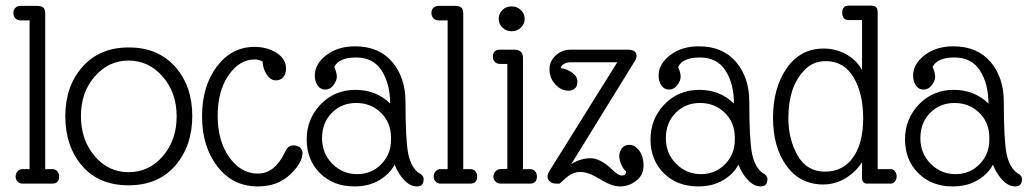

<svg xmlns="http://www.w3.org/2000/svg" viewBox="-20 -658 3682 688"><path d="M86 -585H54Q42 -585 35 -592.5Q28 -600 28 -611.5Q28 -623 35 -630Q42 -637 54 -637H111Q128 -637 135 -631Q142 -625 142 -609V-52H167Q179 -52 185.5 -44Q192 -36 192 -26Q192 0 167 0H61Q50 0 43 -7.5Q36 -15 36 -25.5Q36 -36 43 -44Q50 -52 61 -52H86Z M214 -241.5Q214 -349 275.5 -418.5Q337 -488 441.5 -488Q546 -488 607.5 -419Q669 -350 669 -242.5Q669 -135 608 -64.5Q547 6 440.5 6Q334 6 274 -64Q214 -134 214 -241.5ZM319 -99Q368 -41 441 -41Q514 -41 563.5 -98.5Q613 -156 613 -241Q613 -326 563 -383.5Q513 -441 441 -441Q369 -441 319.5 -384Q270 -327 270 -242Q270 -157 319 -99Z M1064 -110Q1064 -75 1019.5 -32.5Q975 10 904 10Q814 10 759 -61.5Q704 -133 704 -241Q704 -349 757 -419.5Q810 -490 892 -490Q937 -490 971 -468.5Q1005 -447 1005 -412Q1005 -394 995.5 -382Q986 -370 968 -370Q950 -370 936 -390.5Q922 -411 921 -438Q905 -445 893 -445Q838 -445 799 -388.5Q760 -332 760 -242.5Q760 -153 801.5 -94.5Q843 -36 904 -36Q965 -36 1001 -113Q1012 -137 1030 -137Q1048 -137 1056 -128.5Q1064 -120 1064 -110Z M1252 -492Q1338 -492 1385.5 -436Q1433 -380 1433 -293Q1433 -155 1443 -106.5Q1453 -58 1481 -38Q1498 -30 1498 -16Q1498 10 1474 10Q1450 10 1428.5 -12.5Q1407 -35 1394 -68Q1377 -35 1339.5 -12.5Q1302 10 1250 10Q1174 10 1126.5 -37.5Q1079 -85 1079 -158.5Q1079 -232 1129 -284Q1179 -336 1253.5 -336Q1328 -336 1378 -287Q1378 -357 1348 -404.5Q1318 -452 1256 -452Q1194 -452 1178 -418Q1187 -397 1187 -383Q1187 -369 1175 -353Q1163 -337 1145.5 -337Q1128 -337 1118 -352Q1108 -367 1108 -387Q1108 -429 1149.5 -460.5Q1191 -492 1252 -492ZM1381 -156V-165Q1381 -219 1345 -254Q1309 -289 1256.5 -289Q1204 -289 1169 -253.5Q1134 -218 1134 -163Q1134 -108 1171 -71Q1208 -34 1259.5 -34Q1311 -34 1346 -69.5Q1381 -105 1381 -156Z M1584 -585H1552Q1540 -585 1533 -592.5Q1526 -600 1526 -611.5Q1526 -623 1533 -630Q1540 -637 1552 -637H1609Q1626 -637 1633 -631Q1640 -625 1640 -609V-52H1665Q1677 -52 1683.5 -44Q1690 -36 1690 -26Q1690 0 1665 0H1559Q1548 0 1541 -7.5Q1534 -15 1534 -25.5Q1534 -36 1541 -44Q1548 -52 1559 -52H1584Z M1798 -429H1772Q1760 -429 1753 -436.5Q1746 -444 1746 -454Q1746 -480 1772 -480H1822Q1853 -480 1854 -453V-52H1879Q1891 -52 1897.5 -44Q1904 -36 1904 -26Q1904 0 1879 0H1773Q1763 0 1755.5 -7.5Q1748 -15 1748 -25Q1748 -35 1755.5 -43.5Q1763 -52 1773 -52L1798 -53ZM1813 -635Q1833 -635 1846.5 -622Q1860 -609 1860 -590.5Q1860 -572 1846.5 -559Q1833 -546 1813.5 -546Q1794 -546 1780.5 -559Q1767 -572 1767 -590.5Q1767 -609 1780 -622Q1793 -635 1813 -635Z M1973 0Q1959 0 1950.5 -7.5Q1942 -15 1942 -25Q1942 -35 1948 -44L2192 -435H2025Q2011 -435 2001 -429Q1991 -423 1989 -414Q2012 -411 2030.5 -397.5Q2049 -384 2049 -366Q2049 -348 2039.5 -340.5Q2030 -333 2018 -333Q1990 -333 1969.5 -356Q1949 -379 1949 -409Q1949 -439 1971.5 -459.5Q1994 -480 2025 -480H2229Q2261 -480 2261 -458Q2261 -448 2254 -438L2027 -70Q2061 -91 2096 -91Q2131 -91 2173 -51Q2195 -29 2208.5 -29Q2222 -29 2224 -43Q2214 -51 2206.5 -68Q2199 -85 2199 -99Q2199 -113 2208 -126Q2217 -139 2235.5 -139Q2254 -139 2270 -119Q2286 -99 2286 -64.5Q2286 -30 2259.5 -10Q2233 10 2202.5 10Q2172 10 2130 -16Q2088 -42 2059 -42Q2030 -42 2002 -15L1985 0Z M2484 -492Q2570 -492 2617.5 -436Q2665 -380 2665 -293Q2665 -155 2675 -106.5Q2685 -58 2713 -38Q2730 -30 2730 -16Q2730 10 2706 10Q2682 10 2660.5 -12.5Q2639 -35 2626 -68Q2609 -35 2571.5 -12.5Q2534 10 2482 10Q2406 10 2358.5 -37.5Q2311 -85 2311 -158.5Q2311 -232 2361 -284Q2411 -336 2485.5 -336Q2560 -336 2610 -287Q2610 -357 2580 -404.5Q2550 -452 2488 -452Q2426 -452 2410 -418Q2419 -397 2419 -383Q2419 -369 2407 -353Q2395 -337 2377.5 -337Q2360 -337 2350 -352Q2340 -367 2340 -387Q2340 -429 2381.5 -460.5Q2423 -492 2484 -492ZM2613 -156V-165Q2613 -219 2577 -254Q2541 -289 2488.5 -289Q2436 -289 2401 -253.5Q2366 -218 2366 -163Q2366 -108 2403 -71Q2440 -34 2491.5 -34Q2543 -34 2578 -69.5Q2613 -105 2613 -156Z M3125 -52H3172Q3181 -52 3187 -44Q3193 -36 3193 -26Q3193 -16 3187 -8Q3181 0 3172 0H3088Q3069 0 3069 -20V-77Q3047 -42 3010 -19.5Q2973 3 2930 3Q2847 3 2798.5 -63.5Q2750 -130 2750 -236.5Q2750 -343 2799 -413.5Q2848 -484 2931 -484Q2976 -484 3013 -463Q3050 -442 3069 -407V-586H3022Q2998 -586 2998 -612Q2998 -638 3022 -638H3099Q3113 -638 3119 -632.5Q3125 -627 3125 -612ZM2939 -439Q2891 -439 2860 -404Q2805 -345 2805 -236Q2805 -159 2838 -101Q2871 -43 2936 -43Q3001 -43 3037 -94Q3073 -145 3073 -234Q3073 -323 3038.5 -381Q3004 -439 2939 -439Z M3396 -492Q3482 -492 3529.5 -436Q3577 -380 3577 -293Q3577 -155 3587 -106.5Q3597 -58 3625 -38Q3642 -30 3642 -16Q3642 10 3618 10Q3594 10 3572.5 -12.5Q3551 -35 3538 -68Q3521 -35 3483.5 -12.5Q3446 10 3394 10Q3318 10 3270.5 -37.5Q3223 -85 3223 -158.5Q3223 -232 3273 -284Q3323 -336 3397.5 -336Q3472 -336 3522 -287Q3522 -357 3492 -404.5Q3462 -452 3400 -452Q3338 -452 3322 -418Q3331 -397 3331 -383Q3331 -369 3319 -353Q3307 -337 3289.5 -337Q3272 -337 3262 -352Q3252 -367 3252 -387Q3252 -429 3293.5 -460.5Q3335 -492 3396 -492ZM3525 -156V-165Q3525 -219 3489 -254Q3453 -289 3400.5 -289Q3348 -289 3313 -253.5Q3278 -218 3278 -163Q3278 -108 3315 -71Q3352 -34 3403.5 -34Q3455 -34 3490 -69.5Q3525 -105 3525 -156Z"/></svg>

Font: Glass Antiqua
Style: Regular
Weight: 400
Version: 1.001